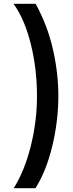

<svg xmlns="http://www.w3.org/2000/svg" viewBox="-20 -770 381 1007"><path d="M174 -266Q174 -409 141.5 -539.5Q109 -670 51 -750H167Q229 -637 257.5 -512Q286 -387 286 -267Q286 -135 254 -3Q222 129 166 217H52Q109 126 141.5 -4Q174 -134 174 -266Z"/></svg>

Font: Teachers SemiBold
Style: Regular
Weight: 600
Designer: Alfredo Marco Pradil & Chank Diesel
Version: Version 0.009